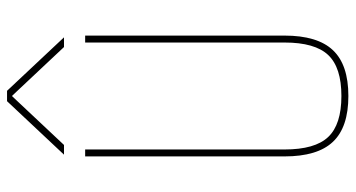

<svg xmlns="http://www.w3.org/2000/svg" viewBox="-250 -740 1000 540"><g transform="rotate(-90 250.0 -470.0)"><path d="M419.9 -730.5V-169.9Q419.9 -77.1 378.9 -33.7Q337.9 9.8 250 9.8Q162.1 9.8 121.1 -33.7Q80.1 -77.1 80.1 -169.9V-730.5H99.6V-169.9Q99.6 -84 134.8 -46.9Q169.9 -9.8 250 -9.8Q330.1 -9.8 365.2 -46.9Q400.4 -84 400.4 -169.9V-730.5ZM415 -790H387.7L251 -935.5H249L112.3 -790H85L235.4 -950.2H264.6Z"/></g></svg>

Font: Mgen+ 1mn thin
Style: Regular
Weight: 100
Designer: [Source Han Sans]
Ryoko NISHIZUKA  (kana & ideographs); Paul D. Hunt (Latin, Greek & Cyrillic); Wenlong ZHANG  (bopomofo
Version: Version 1.059.20150602